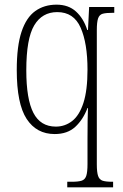

<svg xmlns="http://www.w3.org/2000/svg" viewBox="-20 -566 529 825"><path d="M269 239V215H288Q316 215 330.5 210.5Q345 206 350.5 190Q356 174 356 139V30Q356 -7 356.5 -46.5Q357 -86 358 -102H356Q337 -52 303.5 -21Q270 10 215 10Q137 10 94.5 -55Q52 -120 52 -265Q52 -368 72.5 -429.5Q93 -491 131.5 -518.5Q170 -546 223 -546Q274 -546 306.5 -516.5Q339 -487 355 -437H358L363 -536H471V-511H466Q436 -511 421.5 -507Q407 -503 401.5 -487Q396 -471 396 -437V140Q396 174 401.5 190Q407 206 421 210.5Q435 215 462 215H466V239ZM220 -22Q259 -22 290 -46Q321 -70 338.5 -124Q356 -178 356 -267Q356 -380 326.5 -447Q297 -514 226 -514Q161 -514 127 -457Q93 -400 93 -264Q93 -140 123.5 -81Q154 -22 220 -22Z"/></svg>

Font: Noto Serif Condensed ExtraLight
Style: Regular
Weight: 200
Width: 3
Designer: Monotype Design Team
Foundry: Monotype Imaging Inc.
Version: Version 2.013; ttfautohint (v1.8.4.7-5d5b)